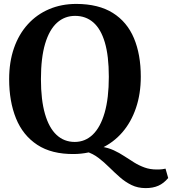

<svg xmlns="http://www.w3.org/2000/svg" viewBox="-20 -772 875 976"><path d="M720.5 184.2Q680.5 184.2 648.6 168.6Q616.8 153 589.5 129Q562.2 105 535.8 78.9Q509.5 52.7 480.9 30.8Q452.3 8.8 417.9 -1.6L494.2 -26.4Q529.7 -21.3 558.2 -8.1Q586.7 5.1 611.7 21.7Q636.7 38.3 661.8 53.8Q686.8 69.3 714.7 79.4Q742.5 89.6 777.1 89.6Q795.3 89.6 805.2 88.2Q815 86.8 821.4 85.3L835 132.8Q812.4 160.1 785 172.1Q757.7 184.2 720.5 184.2ZM355.9 11Q242.4 12.1 169.4 -35.9Q96.3 -84 61.4 -170.1Q26.5 -256.2 26.5 -369.3Q26.5 -457 51.1 -527.7Q75.7 -598.3 121.3 -648.4Q166.8 -698.6 229.5 -725.3Q292.2 -752.1 368.2 -752.1Q481.1 -751.7 553.6 -706.2Q626.1 -660.7 660.9 -577.8Q695.7 -494.8 695.7 -382.3Q695.7 -294.8 671.1 -222.9Q646.6 -150.9 601.4 -98.8Q556.2 -46.7 493.9 -18.2Q431.5 10.2 355.9 11ZM361.7 -691.3Q308.6 -691.3 269.7 -656.3Q230.8 -621.2 209.4 -549.8Q188.1 -478.4 188.1 -369.6Q188.1 -264 208.6 -193.1Q229 -122.2 267.4 -86.3Q305.8 -50.5 359.8 -50.5Q412.9 -50.5 451.7 -87.8Q490.6 -125.2 511.9 -199Q533.2 -272.8 533.2 -381.6Q533.2 -487.8 513 -556.2Q492.8 -624.6 454.4 -658Q416 -691.3 361.7 -691.3Z"/></svg>

Font: Merriweather 7pt Light
Style: Regular
Weight: 300
Designer: Eben Sorkin
Foundry: Eben Sorkin
Version: Version 2.200;gftools[0.9.31]